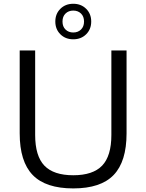

<svg xmlns="http://www.w3.org/2000/svg" viewBox="-20 -1014 794 1043"><path d="M378 9.5Q228 9.5 157.5 -63.5Q87 -136.5 87 -289.5V-740H171V-281Q171 -166.5 221.2 -114.2Q271.5 -62 378 -62Q484.5 -62 534.8 -114.2Q585 -166.5 585 -281V-740H667.5V-289.5Q667.5 -136.5 597.5 -63.5Q527.5 9.5 378 9.5ZM378 -800.5Q335.5 -800.5 308 -827.8Q280.5 -855 280.5 -897Q280.5 -939 308 -966.2Q335.5 -993.5 378 -993.5Q420.5 -993.5 448 -966.2Q475.5 -939 475.5 -897Q475.5 -855 448 -827.8Q420.5 -800.5 378 -800.5ZM378 -837.5Q403.5 -837.5 420 -853.5Q436.5 -869.5 436.5 -897Q436.5 -924.5 420 -940.5Q403.5 -956.5 378 -956.5Q352.5 -956.5 336 -940.5Q319.5 -924.5 319.5 -897Q319.5 -869.5 336 -853.5Q352.5 -837.5 378 -837.5Z"/></svg>

Font: Encode Sans SmExp
Style: Regular
Weight: 400
Width: 6
Designer: Multiple Designers
Foundry: Impallari Type
Version: Version 3.002; ttfautohint (v1.8.3) -l 8 -r 50 -G 200 -x 14 